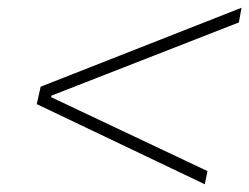

<svg xmlns="http://www.w3.org/2000/svg" viewBox="-20 -609 644 496"><path d="M604 -589 597 -551 113 -362 112 -358 516 -167 509 -133 75 -340 85 -385Z"/></svg>

Font: Mona Sans
Style: Italic
Weight: 200
Italic angle: -11.6951°
Designer: Deni Anggara
Foundry: GitHub
Version: Version 2.000